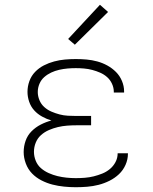

<svg xmlns="http://www.w3.org/2000/svg" viewBox="-20 -775 640 803"><path d="M297 8Q273 8 248 5.5Q223 3 199.5 -3Q176 -9 153.5 -20.5Q131 -32 114 -49.5Q97 -67 88 -91Q79 -115 79 -139Q79 -163 87 -186Q95 -209 112 -226Q129 -243 150.5 -254Q172 -265 195 -271Q175 -277 156 -287.5Q137 -298 123 -313.5Q109 -329 102 -349.5Q95 -370 95 -391Q95 -414 103 -436Q111 -458 127 -474.5Q143 -491 163.5 -501.5Q184 -512 206.5 -518Q229 -524 251.5 -526Q274 -528 297 -528Q320 -528 342.5 -526Q365 -524 387 -518Q409 -512 429 -501Q449 -490 465 -474Q481 -458 490 -436.5Q499 -415 499 -393Q499 -392 499 -390.5Q499 -389 499 -388H456Q456 -389 456 -389.5Q456 -390 456 -391Q456 -408 448.5 -424.5Q441 -441 428 -452.5Q415 -464 399 -471Q383 -478 366 -482.5Q349 -487 331.5 -488.5Q314 -490 297 -490Q280 -490 262.5 -488.5Q245 -487 227.5 -483Q210 -479 194 -471.5Q178 -464 165 -452.5Q152 -441 145 -424.5Q138 -408 138 -390Q138 -373 145 -356Q152 -339 165.5 -327Q179 -315 195.5 -308Q212 -301 229 -296.5Q246 -292 264 -291Q282 -290 300 -290H361V-251H300Q280 -251 260.5 -249.5Q241 -248 222 -243.5Q203 -239 184.5 -231Q166 -223 151.5 -210Q137 -197 129.5 -178.5Q122 -160 122 -140Q122 -121 129.5 -102.5Q137 -84 151.5 -71.5Q166 -59 184 -51Q202 -43 220.5 -38.5Q239 -34 258.5 -32Q278 -30 297 -30Q316 -30 335 -31.5Q354 -33 372 -37.5Q390 -42 407.5 -49Q425 -56 439.5 -68Q454 -80 463 -97Q472 -114 472 -133Q472 -133 472 -133.5Q472 -134 472 -134H515Q515 -134 515 -133.5Q515 -133 515 -132Q515 -108 505 -85.5Q495 -63 477.5 -46.5Q460 -30 438 -19Q416 -8 392.5 -2Q369 4 345 6Q321 8 297 8ZM293 -588 265 -612 398 -755 432 -725Z"/></svg>

Font: Iosevka SS04 XLt Ex
Style: Regular
Weight: 200
Width: 7
Monospace: yes
Designer: Belleve Invis
Foundry: Belleve Invis
Version: Version 19.0.0; ttfautohint (v1.8.4)